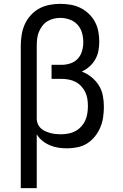

<svg xmlns="http://www.w3.org/2000/svg" viewBox="-20 -763 640 998"><path d="M88 215V-525Q88 -553 92.5 -581.5Q97 -610 108.5 -636Q120 -662 139.5 -683.5Q159 -705 183.5 -718.5Q208 -732 236.5 -737.5Q265 -743 293 -743Q320 -743 346.5 -738.5Q373 -734 397 -722.5Q421 -711 441 -692Q461 -673 473.5 -649.5Q486 -626 491 -599.5Q496 -573 496 -546Q496 -522 491.5 -498.5Q487 -475 475 -454Q463 -433 445 -417Q427 -401 405 -391Q432 -381 455 -362.5Q478 -344 493.5 -319.5Q509 -295 514.5 -266Q520 -237 520 -208Q520 -181 516 -153.5Q512 -126 501.5 -101Q491 -76 473.5 -54Q456 -32 433 -17.5Q410 -3 382.5 2.5Q355 8 328 8Q305 8 282.5 4.5Q260 1 239 -8Q218 -17 200 -31.5Q182 -46 171 -65V215ZM296 -65Q315 -65 334.5 -68.5Q354 -72 371 -81Q388 -90 401.5 -104.5Q415 -119 423 -136.5Q431 -154 434 -173.5Q437 -193 437 -212Q437 -231 434 -249.5Q431 -268 423 -284.5Q415 -301 402 -315Q389 -329 372.5 -337.5Q356 -346 337.5 -349.5Q319 -353 300 -353H248V-426H300Q323 -426 346 -433.5Q369 -441 384.5 -458Q400 -475 406.5 -498Q413 -521 413 -544Q413 -569 406 -593Q399 -617 382.5 -635Q366 -653 342 -661.5Q318 -670 293 -670Q275 -670 257.5 -665.5Q240 -661 225 -651.5Q210 -642 199 -627Q188 -612 181.5 -595.5Q175 -579 173 -561Q171 -543 171 -525V-146V-142Q172 -128 178 -115.5Q184 -103 194 -94.5Q204 -86 216.5 -80.5Q229 -75 242 -71.5Q255 -68 268.5 -66.5Q282 -65 296 -65Z"/></svg>

Font: Zed Mono Extended
Style: Regular
Weight: 400
Width: 7
Monospace: yes
Designer: Belleve Invis
Foundry: Belleve Invis
Version: Version 1.0.0; ttfautohint (v1.8.4)